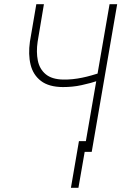

<svg xmlns="http://www.w3.org/2000/svg" viewBox="-20 -731 598 924"><path d="M154.8 -710.9H191.4L161.1 -530.3Q153.8 -480.5 162.1 -439.5Q170.4 -398.4 200 -373.8Q229.5 -349.1 284.2 -348.1Q307.1 -347.7 330.1 -350.1Q353 -352.5 375.7 -357.2Q398.4 -361.8 420.4 -368.2Q442.4 -374.5 464.4 -381.3L460 -345.2Q438.5 -337.9 416.7 -332Q395 -326.2 372.8 -321.3Q350.6 -316.4 328.1 -314.2Q305.7 -312 282.7 -312Q214.8 -312.5 177 -341.6Q139.2 -370.6 127.2 -419.9Q115.2 -469.2 124 -530.8ZM507.3 -710.9H543.9L421.4 0H384.3ZM396.5 -51.8 357.4 172.9H321.3L359.9 -51.8Z"/></svg>

Font: Roboto Condensed ExtraLight
Style: Italic
Weight: 250
Italic angle: -12°
Designer: Christian Robertson
Foundry: Google
Version: Version 3.008; 2023